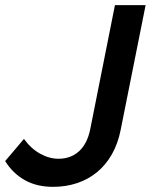

<svg xmlns="http://www.w3.org/2000/svg" viewBox="-30 -720 597 745"><path d="M535 -700 438 -215Q427.5 -162.5 404.2 -121.5Q381 -80.5 347.2 -52.5Q313.5 -24.5 270 -9.8Q226.5 5 176 5Q112.5 5 66 -21.2Q19.5 -47.5 -10 -95L63 -181Q90 -143.5 125.5 -123.8Q161 -104 197 -104Q244.5 -104 276.5 -133Q308.5 -162 320 -218L416 -700Z"/></svg>

Font: Argentum Sans
Style: Italic
Weight: 400
Italic angle: -11.3099°
Designer: Julieta Ulanovsky, Owen Earl, Rasmus Andersson, Cristiano Sobral
Foundry: The Argentum Sans Project Authors
Version: Version 3.131; ttfautohint (v1.8.4.7-5d5b-dirty)